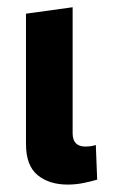

<svg xmlns="http://www.w3.org/2000/svg" viewBox="-20 -485 308 520"><path d="M163.1 14.9Q112.9 14.9 81.6 -10.9Q50.4 -36.7 50.4 -95V-447.9L176.7 -465.4V-124.2Q176.7 -106 185.5 -97Q194.4 -88.1 210.9 -88.1Q227.9 -88.1 239.5 -92.4L243.2 1.5Q228.7 6 207.3 10.4Q185.8 14.9 163.1 14.9Z"/></svg>

Font: Ancizar Sans Thin
Style: Regular
Weight: 100
Designer: Cesar Puertas, Viviana Monsalve, Julian Moncada, Julian Prieto, Jose Castro, Mariel Hernandez, Felipe Aragon, Sara Alarc
Version: Version 8.100